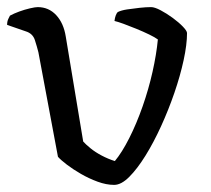

<svg xmlns="http://www.w3.org/2000/svg" viewBox="-22 -520 594 540"><path d="M299 0Q277 0 252.5 -9Q228 -18 205.5 -31Q183 -44 166 -57Q149 -70 141 -79L86 -373Q82 -389 76 -407.5Q70 -426 50 -432L-2 -450Q-2 -460 1.5 -467Q5 -474 6 -476Q17 -482 32 -487.5Q47 -493 62 -496.5Q77 -500 84 -500Q115 -500 136 -477.5Q157 -455 163 -417L212 -122Q219 -114 232.5 -103Q246 -92 264 -82.5Q282 -73 301 -67Q321 -91 341.5 -131.5Q362 -172 379 -220.5Q396 -269 407 -318Q418 -367 422 -409Q414 -415 397.5 -423Q381 -431 361.5 -439Q342 -447 325.5 -453Q309 -459 300 -461Q301 -470 303.5 -476.5Q306 -483 309 -486Q319 -491 335.5 -493.5Q352 -496 370.5 -498Q389 -500 403 -500Q413 -500 430 -491Q447 -482 464 -469.5Q481 -457 492.5 -445Q504 -433 504 -427Q504 -395 494.5 -351Q485 -307 468.5 -259Q452 -211 431 -165Q410 -119 387 -82Q364 -45 341.5 -22.5Q319 0 299 0Z"/></svg>

Font: Texturina 12pt Light
Style: Regular
Weight: 300
Designer: Guillermo Torres Carreño
Foundry: Omnibus-Type
Version: Version 1.002